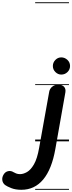

<svg xmlns="http://www.w3.org/2000/svg" viewBox="-316 -1250 640 1698"><path d="M-127 428.5Q-178.5 428.5 -215.8 413.8Q-253 399 -269 387.5Q-291.5 371.5 -295.5 344.2Q-299.5 317 -282.5 291Q-268 268.5 -243.2 263.5Q-218.5 258.5 -196 273Q-187.5 278.5 -172.8 284.2Q-158 290 -138.5 290Q-110 290 -77.2 271.5Q-44.5 253 -15.5 203Q13.5 153 30 58L119.5 -440.5Q120.5 -449 128.2 -463.2Q136 -477.5 153.5 -489Q171 -500.5 201 -500.5Q235 -500.5 251.2 -482Q267.5 -463.5 262 -432L173.5 67.5Q142 246.5 66 337.5Q-10 428.5 -127 428.5ZM151.5 -666.5Q151.5 -697 173.5 -719.8Q195.5 -742.5 226 -742.5Q256 -742.5 279.8 -720.8Q303.5 -699 303.5 -666.5Q303.5 -635 280.8 -612.8Q258 -590.5 226 -590.5Q196.5 -590.5 174 -612.8Q151.5 -635 151.5 -666.5ZM-127 428.5Q-178.5 428.5 -215.8 413.8Q-253 399 -269 387.5Q-291.5 371.5 -295.5 344.2Q-299.5 317 -282.5 291Q-268 268.5 -243.2 263.5Q-218.5 258.5 -196 273Q-187.5 278.5 -172.8 284.2Q-158 290 -138.5 290Q-110 290 -77.2 271.5Q-44.5 253 -15.5 203Q13.5 153 30 58L119.5 -440.5Q120.5 -449 128.2 -463.2Q136 -477.5 153.5 -489Q171 -500.5 201 -500.5Q235 -500.5 251.2 -482Q267.5 -463.5 262 -432L173.5 67.5Q142 246.5 66 337.5Q-10 428.5 -127 428.5ZM151.5 -666.5Q151.5 -697 173.5 -719.8Q195.5 -742.5 226 -742.5Q256 -742.5 279.8 -720.8Q303.5 -699 303.5 -666.5Q303.5 -635 280.8 -612.8Q258 -590.5 226 -590.5Q196.5 -590.5 174 -612.8Q151.5 -635 151.5 -666.5ZM-5 420.5H294V428.5H-5ZM-5 -16H294V0H-5ZM-5 -505.5H294V-497.5H-5ZM-5 -1230H294V-1222H-5Z"/></svg>

Font: Edu VIC WA NT Pre Guide
Style: Regular
Weight: 400
Designer: Tina and Corey Anderson, Eben Sorkin, Mirko Velimirovic
Foundry: Google for Education
Version: Version 1.000